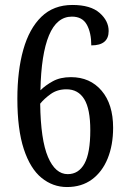

<svg xmlns="http://www.w3.org/2000/svg" viewBox="-20 -744 517 774"><path d="M250 10Q193 10 147.5 -27Q102 -64 76 -143Q50 -222 50 -346Q50 -459 74 -544Q98 -629 147 -676.5Q196 -724 272 -724Q345 -724 381.5 -692Q418 -660 418 -619Q418 -561 348 -561Q348 -612 330 -644.5Q312 -677 270 -677Q209 -677 177.5 -601.5Q146 -526 143 -380Q163 -400 193 -416.5Q223 -433 266 -433Q343 -433 389.5 -378.5Q436 -324 436 -229Q436 -159 414 -105Q392 -51 350.5 -20.5Q309 10 250 10ZM253 -42Q297 -42 320.5 -84.5Q344 -127 344 -219Q344 -305 319.5 -344.5Q295 -384 248 -384Q211 -384 184.5 -365Q158 -346 142 -326Q144 -180 173.5 -111Q203 -42 253 -42Z"/></svg>

Font: Noto Serif Ethiopic Condensed
Style: Regular
Weight: 400
Width: 3
Designer: Monotype Design Team
Foundry: Monotype Imaging Inc.
Version: Version 2.102; ttfautohint (v1.8.4.7-5d5b)